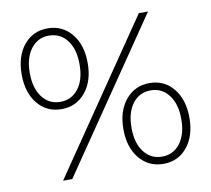

<svg xmlns="http://www.w3.org/2000/svg" viewBox="-78 -793 974 885"><g transform="rotate(-10 408.5 -350.0)"><path d="M626 -700H669L191 0H148ZM45 -515Q45 -600 87.5 -652Q130 -704 199 -704Q268 -704 311 -652Q354 -600 354 -515Q354 -430 311 -378Q268 -326 199 -326Q130 -326 87.5 -378Q45 -430 45 -515ZM316 -515Q316 -587 284 -628.5Q252 -670 199 -670Q147 -670 115 -628Q83 -586 83 -515Q83 -444 115 -402Q147 -360 199 -360Q252 -360 284 -401.5Q316 -443 316 -515ZM463 -185Q463 -270 506 -322Q549 -374 618 -374Q687 -374 729.5 -322Q772 -270 772 -185Q772 -100 729.5 -48Q687 4 618 4Q549 4 506 -48Q463 -100 463 -185ZM734 -185Q734 -256 702 -298Q670 -340 618 -340Q565 -340 533 -298.5Q501 -257 501 -185Q501 -113 533 -71.5Q565 -30 618 -30Q670 -30 702 -72Q734 -114 734 -185Z"/></g></svg>

Font: Goldbeck Next Light
Style: Regular
Weight: 300
Designer: Julieta Ulanovsky
Foundry: Julieta Ulanovsky
Version: Version 7.200